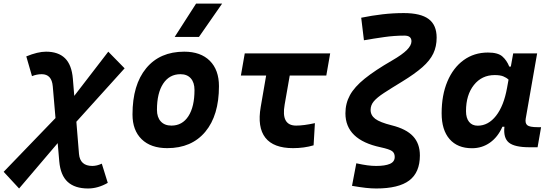

<svg xmlns="http://www.w3.org/2000/svg" viewBox="-100 -815 3049 1069"><path d="M6.3 234.4 -79.6 141.6 209 -157.7 193.8 -334.5Q188 -401.9 132.3 -401.9Q104.5 -401.9 78.1 -391.1L46.4 -501Q110.4 -527.3 156.2 -527.3Q224.6 -527.3 262 -490.7Q299.3 -454.1 305.7 -376.5L313.5 -281.2L502.9 -527.3L593.8 -434.6L325.2 -137.2L339.8 42Q345.7 108.9 414.1 108.9Q439.5 108.9 466.8 96.2L500 203.1Q445.3 234.4 390.1 234.4Q316.9 234.4 276.9 197.8Q236.8 161.1 230 83.5L221.2 -18.1Z M831.1 9.8Q739.7 9.8 688.7 -39.8Q637.7 -89.4 637.7 -177.7Q637.7 -342.8 713.9 -435.1Q790 -527.3 925.8 -527.3Q1017.1 -527.3 1068.1 -476.6Q1119.1 -425.8 1119.1 -335Q1119.1 -172.4 1043 -81.3Q966.8 9.8 831.1 9.8ZM854.5 -115.7Q915 -115.7 949 -168.2Q982.9 -220.7 982.9 -314Q982.9 -355.5 962.4 -378.7Q941.9 -401.9 904.8 -401.9Q843.3 -401.9 808.6 -349.4Q773.9 -296.9 773.9 -203.6Q773.9 -162.1 795.2 -138.9Q816.4 -115.7 854.5 -115.7ZM872.6 -609.4 991.7 -794.9H1136.7L1007.8 -609.4Z M1531.7 9.8Q1422.9 9.8 1377.4 -48.3Q1332 -106.4 1351.6 -219.7L1381.8 -394.5H1241.2L1262.7 -517.6H1738.3L1716.8 -394.5H1513.2L1484.9 -232.9Q1463.9 -115.7 1548.8 -115.7Q1590.8 -115.7 1653.3 -129.4L1646 -5.9Q1593.3 9.8 1531.7 9.8Z M1994.6 234.4Q1967.8 234.4 1936.5 231Q1905.3 227.5 1859.9 219.7L1883.8 94.2Q1919.9 102.1 1945.6 105.5Q1971.2 108.9 1994.6 108.9Q2043.5 108.9 2070.6 97.4Q2097.7 85.9 2097.7 58.6Q2097.7 37.1 2083 26.4Q2068.4 15.6 2019 4.9Q1823.2 -36.6 1823.2 -184.1Q1823.2 -239.3 1848.4 -285.2Q1873.5 -331.1 1930.7 -377.2Q1987.8 -423.3 2083.5 -478.5Q2140.1 -511.2 2165.5 -536.9Q2190.9 -562.5 2190.9 -585Q2190.9 -616.7 2151.9 -616.7Q2095.2 -616.7 2039.1 -608.6Q1982.9 -600.6 1926.3 -590.8L1911.1 -716.3Q1970.7 -728.5 2029.8 -735.4Q2088.9 -742.2 2147.9 -742.2Q2242.2 -742.2 2286.6 -709Q2331.1 -675.8 2331.1 -605.5Q2331.1 -556.2 2312.5 -517.1Q2293.9 -478 2251.7 -440.9Q2209.5 -403.8 2139.2 -360.8Q2076.7 -322.8 2037.8 -297.4Q1999 -272 1981.2 -250.7Q1963.4 -229.5 1963.4 -203.1Q1963.4 -172.9 1989.3 -153.3Q2015.1 -133.8 2081.1 -117.2Q2161.6 -97.2 2199.7 -56.4Q2237.8 -15.6 2237.8 50.3Q2237.8 145 2178.7 189.7Q2119.6 234.4 1994.6 234.4Z M2744.1 -444.3 2757.3 -517.6H2890.6L2827.1 -154.8Q2822.8 -129.4 2835.4 -118.2Q2848.1 -106.9 2894 -106.9H2912.6L2893.1 4.9H2848.6Q2765.1 4.9 2733.4 -21Q2701.7 -46.9 2708.5 -109.4H2697.3Q2671.9 -51.8 2627.9 -20.8Q2584 10.3 2527.8 10.3Q2447.3 10.3 2403.1 -40.5Q2358.9 -91.3 2358.9 -184.1Q2358.9 -285.6 2391.1 -361.8Q2423.3 -438 2481.4 -480.2Q2539.6 -522.5 2616.7 -522.5Q2672.4 -522.5 2697 -500.7Q2721.7 -479 2735.4 -444.3ZM2654.3 -397Q2582.5 -397 2538.6 -341.8Q2494.6 -286.6 2494.6 -196.3Q2494.6 -157.7 2511.7 -136.5Q2528.8 -115.2 2559.6 -115.2Q2618.7 -115.2 2661.9 -170.4Q2705.1 -225.6 2723.1 -325.7L2731.4 -371.6Q2719.7 -382.8 2702.1 -389.9Q2684.6 -397 2654.3 -397Z"/></svg>

Font: Cascadia Code PL
Style: Bold Italic
Weight: 700
Italic angle: -10°
Monospace: yes
Designer: Aaron Bell
Foundry: Saja Typeworks
Version: Version 2404.023; ttfautohint (v1.8.4)